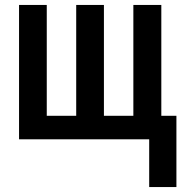

<svg xmlns="http://www.w3.org/2000/svg" viewBox="-20 -563 748 776"><path d="M632 -543V-95H693V193H583V0H57V-543H169V-95H288V-543H400V-95H519V-543Z"/></svg>

Font: Noto Sans Display ExtraCondensed SemiBold
Style: Regular
Weight: 600
Width: 2
Designer: Monotype Design Team
Foundry: Monotype Imaging Inc.
Version: Version 2.003